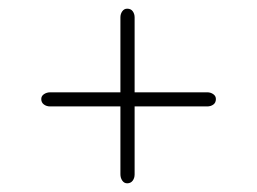

<svg xmlns="http://www.w3.org/2000/svg" viewBox="-20 -569 592 442"><path d="M75 -341Q75 -348 81.2 -352.2Q87.5 -356.5 96 -356.5H457Q465 -356.5 471 -352.2Q477 -348 477 -341Q477 -332.5 471 -328.2Q465 -324 457 -324H95.5Q87 -324 81 -328.5Q75 -333 75 -341ZM272.8 -147Q265.8 -147 261.5 -153.2Q257.2 -159.5 257.2 -168V-529Q257.2 -537 261.5 -543Q265.8 -549 272.8 -549Q281.3 -549 285.6 -543Q289.9 -537 289.9 -529V-167.5Q289.9 -159 285.4 -153Q280.8 -147 272.8 -147Z"/></svg>

Font: Fraunces 9pt S050 Thin
Style: Regular
Weight: 100
Version: Version 1.000; ttfautohint (v1.8.3)